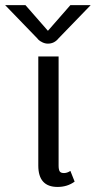

<svg xmlns="http://www.w3.org/2000/svg" viewBox="-45 -720 373 748"><path d="M141.7 -600 229.2 -700H308.3L183.3 -570.8Q166.7 -550 141.7 -550Q130.8 -550 120.4 -555Q110 -560 105 -565L100 -570.8L-25 -700H54.2ZM245.8 -12.5Q217.5 8.3 179.2 8.3Q104.2 8.3 104.2 -75V-500H183.3V-75Q183.3 -59.2 187.5 -52.5Q191.7 -45.8 204.2 -45.8Q216.7 -45.8 229.2 -54.2Z"/></svg>

Font: BoonBaan
Style: Regular
Weight: 400
Designer: Sungsit Sawaiwan
Foundry: FontUni
Version: Version 2.0